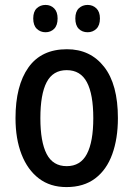

<svg xmlns="http://www.w3.org/2000/svg" viewBox="-20 -801 542 780"><path d="M459 -321Q459 -238 436 -174.5Q413 -111 366.5 -76Q320 -41 250 -41Q184 -41 138 -76Q92 -111 67.5 -174Q43 -237 43 -321Q43 -453 95.5 -527Q148 -601 252 -601Q347 -601 403 -529.5Q459 -458 459 -321ZM144 -321Q144 -225 169.5 -175.5Q195 -126 251 -126Q307 -126 333 -175.5Q359 -225 359 -321Q359 -418 333 -467Q307 -516 251 -516Q195 -516 169.5 -467Q144 -418 144 -321ZM115 -726Q115 -754 129.5 -767.5Q144 -781 165 -781Q186 -781 200 -767Q214 -753 214 -726Q214 -698 200 -684Q186 -670 165 -670Q144 -670 129.5 -684Q115 -698 115 -726ZM286 -726Q286 -754 300.5 -767.5Q315 -781 336 -781Q357 -781 371.5 -767Q386 -753 386 -726Q386 -698 371.5 -684Q357 -670 336 -670Q314 -670 300 -684Q286 -698 286 -726Z"/></svg>

Font: Noto Sans Tamil UI Condensed Medium
Style: Regular
Weight: 500
Width: 3
Designer: Jelle Bosma - Monotype Design Team
Foundry: Monotype Imaging Inc.
Version: Version 2.004; ttfautohint (v1.8.4.7-5d5b)